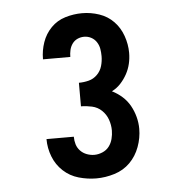

<svg xmlns="http://www.w3.org/2000/svg" viewBox="-44 -884 562 609"><g transform="rotate(-5 237.5 -580.0)"><path d="M239 -317Q211 -317 183 -325Q155 -333 134 -352.5Q113 -372 102.5 -399Q92 -426 92 -455H179Q179 -442 182.5 -430.5Q186 -419 194.5 -410Q203 -401 215 -396.5Q227 -392 239 -392Q252 -392 265 -397.5Q278 -403 286 -413.5Q294 -424 297.5 -437.5Q301 -451 301 -464Q301 -482 295 -499Q289 -516 276 -528.5Q263 -541 245 -545Q227 -549 210 -549V-624Q226 -624 241.5 -628Q257 -632 268.5 -643.5Q280 -655 284.5 -670.5Q289 -686 289 -702Q289 -714 287 -725.5Q285 -737 278.5 -747Q272 -757 261.5 -762.5Q251 -768 239 -768Q228 -768 218 -763.5Q208 -759 201.5 -750Q195 -741 192.5 -730Q190 -719 190 -708H103V-709Q103 -736 112 -762Q121 -788 140 -807.5Q159 -827 185.5 -835Q212 -843 239 -843Q267 -843 293.5 -834Q320 -825 339 -805.5Q358 -786 367.5 -759Q377 -732 377 -705Q377 -687 373 -670Q369 -653 360.5 -637.5Q352 -622 340 -609Q328 -596 312 -588Q330 -579 344.5 -566Q359 -553 368.5 -536Q378 -519 383 -500Q388 -481 388 -462Q388 -433 377.5 -404.5Q367 -376 346.5 -355.5Q326 -335 297 -326Q268 -317 239 -317Z"/></g></svg>

Font: Iosevka QP
Style: Bold
Weight: 700
Designer: Belleve Invis
Foundry: Belleve Invis
Version: Version 20.0.0; ttfautohint (v1.8.4)